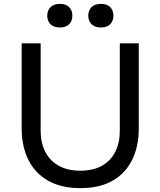

<svg xmlns="http://www.w3.org/2000/svg" viewBox="-20 -954 829 992"><path d="M395 18Q296 18 228.5 -20.5Q161 -59 126.5 -128.5Q92 -198 92 -290V-730H190V-278Q190 -217 213.5 -170.5Q237 -124 283 -98Q329 -72 395 -72Q461 -72 506.5 -97.5Q552 -123 575.5 -169.5Q599 -216 599 -278V-730H697V-290Q697 -198 663 -128.5Q629 -59 562 -20.5Q495 18 395 18ZM289 -812Q258 -812 241 -829Q224 -846 224 -873Q224 -900 241 -917Q258 -934 289 -934Q321 -934 337.5 -917Q354 -900 354 -873Q354 -846 337.5 -829Q321 -812 289 -812ZM501 -812Q470 -812 453 -829Q436 -846 436 -873Q436 -900 453 -917Q470 -934 501 -934Q533 -934 549.5 -917Q566 -900 566 -873Q566 -846 549.5 -829Q533 -812 501 -812Z"/></svg>

Font: Sora Variable
Style: Regular
Weight: 400
Designer: Jonathan Barnbrook, Julián Moncada
Foundry: Barnbrook Fonts
Version: Version 2.000